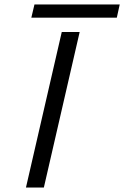

<svg xmlns="http://www.w3.org/2000/svg" viewBox="-20 -838 555 858"><path d="M120 -759 134 -818H515L502 -759ZM96 0 256 -695H336L176 0Z"/></svg>

Font: Coval
Style: ExtraLight Italic
Weight: 200
Foundry: Context Ltd
Version: Version 001.000